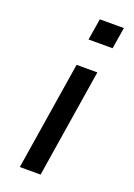

<svg xmlns="http://www.w3.org/2000/svg" viewBox="-139 -769 577 825"><g transform="rotate(20 150.0 -357.0)"><path d="M153 -616 169 -714H279L263 -616ZM63 0 142 -496H237L158 0Z"/></g></svg>

Font: Nunito Sans 7pt SemiExpanded
Style: Italic
Weight: 400
Width: 6
Italic angle: -9°
Designer: Vernon Adams
Foundry: Vernon Adams
Version: Version 3.101;gftools[0.9.27]